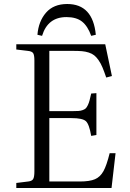

<svg xmlns="http://www.w3.org/2000/svg" viewBox="-20 -934 644 954"><path d="M314 -914.1Q441.4 -914.1 456.1 -761.2L433.1 -755.9Q416 -804.2 387.7 -826.7Q359.4 -849.1 310.1 -849.1Q217.3 -849.1 189 -755.9L166 -761.2Q171.4 -828.1 208.7 -871.1Q246.1 -914.1 314 -914.1ZM61 0V-24.9L120.1 -32.2Q138.7 -34.2 144.8 -44.4Q150.9 -54.7 150.9 -82V-633.8Q150.9 -660.2 144.8 -669.7Q138.7 -679.2 118.2 -681.2L61 -688V-713.9H502.9L536.1 -556.2L507.8 -548.8Q497.6 -579.1 489 -599.4Q480.5 -619.6 469.7 -635Q459 -650.4 448.2 -658.9Q437.5 -667.5 421.1 -672.9Q404.8 -678.2 387.2 -679.7Q369.6 -681.2 342.8 -681.2H225.1V-381.8H339.8Q358.4 -381.8 369.6 -382.6Q380.9 -383.3 390.9 -387Q400.9 -390.6 406 -395.5Q411.1 -400.4 416.5 -411.6Q421.9 -422.9 425 -435.1Q428.2 -447.3 433.1 -469.2L459 -471.2V-263.2L433.1 -258.8Q423.3 -316.9 406.7 -332Q390.1 -347.2 335 -347.2H225.1V-32.2H376Q425.8 -32.2 451.9 -43.5Q478 -54.7 493.9 -83.3Q509.8 -111.8 524.9 -172.9H554.2L534.2 0Z"/></svg>

Font: Literata Light
Style: Regular
Weight: 300
Designer: Latin by Veronika Burian and Jose Scaglione. Greek by Irene Vlachou. Cyrillic by Vera Evstafieva.
Foundry: TypeTogether
Version: Version 3.021